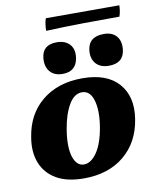

<svg xmlns="http://www.w3.org/2000/svg" viewBox="-88 -849 745 924"><g transform="rotate(-10 285.0 -386.5)"><path d="M248 9Q165 9 113 -21.5Q61 -52 40 -106Q19 -160 31 -230Q48 -341 125.5 -404Q203 -467 322 -467Q442 -467 499 -402Q556 -337 539 -230Q522 -119 445 -55Q368 9 248 9ZM259 -57Q294 -57 323.5 -100.5Q353 -144 366 -225Q378 -303 363 -352Q348 -401 309 -401Q271 -401 244.5 -356Q218 -311 206 -239Q192 -153 207.5 -105Q223 -57 259 -57ZM234 -504Q193 -504 172 -529Q151 -554 155 -595Q161 -659 231 -659Q272 -659 294 -635Q316 -611 310 -569Q300 -504 234 -504ZM460 -504Q419 -504 397.5 -527.5Q376 -551 379 -590Q385 -659 461 -659Q501 -659 522 -635.5Q543 -612 539 -570Q532 -504 460 -504ZM191 -722Q191 -735 193 -752Q195 -769 200 -782H559Q559 -771 557 -756.5Q555 -742 550 -728Q465 -728 376 -727Q287 -726 191 -722Z"/></g></svg>

Font: Vollkorn ExtraBold
Style: Italic
Weight: 800
Italic angle: -11°
Designer: Friedrich Althausen
Foundry: Friedrich Althausen
Version: Version 5.000; ttfautohint (v1.8.3)